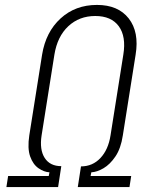

<svg xmlns="http://www.w3.org/2000/svg" viewBox="-20 -760 640 780"><path d="M6 0 13 -45H178L181 -60Q159 -61 136.5 -76.5Q114 -92 102.5 -124.5Q91 -157 99 -210L151 -538Q166 -630 226 -685Q286 -740 374 -740Q460 -740 503 -685Q546 -630 531 -538L479 -210Q471 -157 449 -124.5Q427 -92 400.5 -76.5Q374 -61 351 -60L348 -45H513L506 0H296L309 -84Q356 -84 388 -118Q420 -152 429 -210L481 -538Q493 -612 462.5 -653.5Q432 -695 367 -695Q302 -695 257.5 -653.5Q213 -612 201 -538L149 -210Q140 -152 161.5 -118.5Q183 -85 229 -85L216 0Z"/></svg>

Font: JetBrains Mono NL Thin
Style: Italic
Weight: 100
Italic angle: -9°
Monospace: yes
Designer: Philipp Nurullin, Konstantin Bulenkov
Foundry: JetBrains
Version: Version 2.305; ttfautohint (v1.8.4.7-5d5b)